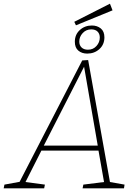

<svg xmlns="http://www.w3.org/2000/svg" viewBox="-55 -1019 739 1039"><path d="M422 -694 540 -34 619 -20 616 0H392L396 -20L508 -34L478 -204H169L83 -34L188 -20L184 0H-35L-31 -20L51 -35L390 -692ZM474 -231 400 -658 182 -231ZM554 -963 356 -882 347 -901 540 -999ZM350 -793Q350 -832 377 -856.5Q404 -881 442 -881Q471 -881 490.5 -865Q510 -849 510 -817Q510 -778 483 -753.5Q456 -729 417 -729Q388 -729 369 -745Q350 -761 350 -793ZM485 -816Q485 -836 473 -848Q461 -860 439 -860Q411 -860 392.5 -840Q374 -820 374 -794Q374 -774 386.5 -762Q399 -750 421 -750Q449 -750 467 -770Q485 -790 485 -816Z"/></svg>

Font: Bitter Pro ExtraLight
Style: Italic
Weight: 275
Italic angle: -9°
Designer: Sol Matas, and Bitter project Authors
Foundry: Sol Matas
Version: Version 1.010